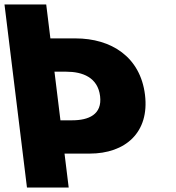

<svg xmlns="http://www.w3.org/2000/svg" viewBox="-51 -845 795 865"><path d="M157.2 -825H-30.8L70.5 0H258.5L239.7 -153H352.7C513.7 -153 623 -248 602.2 -418C581.2 -589 450 -672 289 -672H176ZM221.3 -303 194.4 -522H247.4C321.4 -522 389.6 -496 399.9 -412C410.1 -329 348.3 -303 274.3 -303Z"/></svg>

Font: Hussar
Style: BdOpOblOne
Weight: 700
Foundry: Cannot Into Space Fonts
Version: Version 2.00